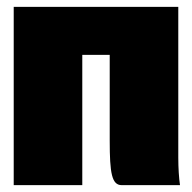

<svg xmlns="http://www.w3.org/2000/svg" viewBox="-20 -540 560 560"><path d="M20 -520V0H220V-380H300V-130C300 -35 306 0 335 0H505C502 -20 500 -50 500 -80V-520Z"/></svg>

Font: MikodacsPCS
Style: Regular
Weight: 900
Designer: gluk (gluksza@wp.pl)
Foundry: gluk (gluksza@wp.pl)
Version: Version 0.27